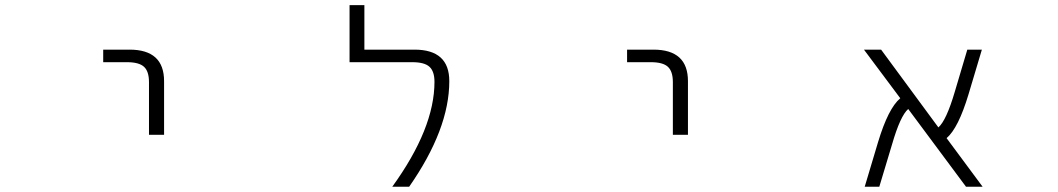

<svg xmlns="http://www.w3.org/2000/svg" viewBox="-20 -712 4040 733"><path d="M374 -474.6V-522.5H474.6Q606.4 -522.5 606.4 -402.3V-197.3H548.8V-398.4Q548.8 -439.5 529.8 -457Q510.7 -474.6 464.8 -474.6Z M1562.5 -522.5Q1695.3 -522.5 1695.3 -402.3Q1695.3 -218.8 1542 1H1477.5Q1638.7 -221.7 1638.7 -399.4Q1638.7 -439.5 1619.6 -457Q1600.6 -474.6 1553.7 -474.6H1314.5V-692.4H1371.1V-522.5Z M2374 -474.6V-522.5H2474.6Q2606.4 -522.5 2606.4 -402.3V-197.3H2548.8V-398.4Q2548.8 -439.5 2529.8 -457Q2510.7 -474.6 2464.8 -474.6Z M3731.4 1H3668L3447.3 -295.9Q3417 -269.5 3385.7 -161.1L3336.9 1H3281.2L3332 -168.9Q3371.1 -298.8 3417 -336.9L3278.3 -522.5H3343.8L3562.5 -225.6Q3592.8 -252 3625 -361.3L3672.9 -522.5H3728.5L3677.7 -352.5Q3638.7 -222.7 3593.8 -184.6Z"/></svg>

Font: GenEi Gothic M Light
Style: Regular
Weight: 300
Designer: o_tamon (Modified); [Source Han Sans]
Ryoko NISHIZUKA  (kana & ideographs); Paul D. Hunt (Latin, Greek & Cyrillic); Wenl
Version: Version 1.1a;Original Version 1.004